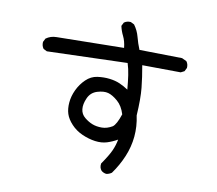

<svg xmlns="http://www.w3.org/2000/svg" viewBox="-88 -876 1176 1041"><g transform="rotate(10 500.0 -355.0)"><path d="M561.5 62.5Q545.9 60.5 534.2 50.8Q520.5 35.2 524.4 11.7Q559.6 -39.1 573.2 -69.3Q586.9 -99.6 592.8 -131.8Q565.4 -116.2 536.1 -106.9Q506.8 -97.7 470.7 -102.5Q434.6 -107.4 398.4 -123.5Q362.3 -139.6 336.9 -167Q311.5 -194.3 302.7 -221.7Q293.9 -249 296.9 -284.2Q299.8 -319.3 316.4 -354.5Q333 -389.6 360.4 -416Q387.7 -442.4 422.9 -447.3Q458 -452.1 490.2 -448.2Q522.5 -444.3 546.9 -433.6Q571.3 -422.9 594.7 -407.2Q590.8 -452.1 585.9 -485.4Q581.1 -518.6 571.3 -549.8L128.9 -536.1L109.4 -545.9Q97.7 -561.5 99.6 -583L109.4 -602.5Q134.8 -621.1 168 -621.1L538.1 -627Q534.2 -664.1 521.5 -689.5Q508.8 -714.8 502.9 -742.2L512.7 -761.7Q528.3 -773.4 549.8 -771.5L569.3 -761.7Q590.8 -732.4 599.6 -698.2Q608.4 -664.1 622.1 -630.9L857.4 -627L882.8 -615.2Q894.5 -600.6 892.6 -579.1L882.8 -559.6L863.3 -549.8L651.4 -551.8Q663.1 -487.3 668.9 -429.7Q674.8 -372.1 668.9 -278.3Q681.6 -219.7 676.3 -162.6Q670.9 -105.5 648.4 -51.8Q626 2 590.8 50.8Q577.1 60.5 561.5 62.5ZM551.8 -198.2Q571.3 -211.9 590.8 -270.5Q577.1 -315.4 548.8 -339.8Q520.5 -364.3 496.1 -371.1Q471.7 -377.9 436 -367.2Q400.4 -356.4 385.3 -322.3Q370.1 -288.1 373 -260.7Q376 -233.4 397.5 -215.8Q418.9 -198.2 441.4 -189.5Q463.9 -180.7 493.2 -180.7Q522.5 -180.7 551.8 -198.2Z"/></g></svg>

Font: NaikaiFont
Style: Regular
Weight: 400
Version: Version 1.67